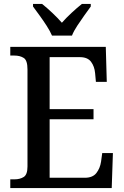

<svg xmlns="http://www.w3.org/2000/svg" viewBox="-20 -951 626 971"><path d="M32 0V-44H53Q81 -44 100 -56Q119 -68 119 -109V-600Q119 -646 100 -658Q81 -670 53 -670H32V-714H515L520 -537H465L461 -581Q458 -615 440.5 -638.5Q423 -662 384 -662H231V-399H453V-348H231V-52H409Q449 -52 467.5 -76Q486 -100 491 -133L497 -177H551L545 0ZM243 -771Q233 -794 216 -820.5Q199 -847 180 -873Q161 -899 147 -918V-931H193Q217 -912 244.5 -886Q272 -860 293 -836Q314 -860 342 -886Q370 -912 394 -931H439V-918Q425 -899 406.5 -873Q388 -847 370.5 -820.5Q353 -794 344 -771Z"/></svg>

Font: Noto Serif Bengali SemiCondensed Medium
Style: Regular
Weight: 500
Width: 4
Designer: Juan Bruce, Universal Thirst, Indian Type Foundry and the Monotype Design Team.
Foundry: Monotype Imaging Inc.
Version: Version 2.003; ttfautohint (v1.8.4.7-5d5b)